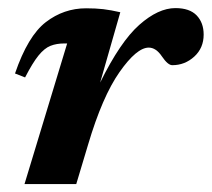

<svg xmlns="http://www.w3.org/2000/svg" viewBox="-20 -466 536 486"><path d="M150 -356H142.5Q123 -356 107.8 -350Q92.5 -344 77.5 -325.5Q62.5 -307 43.5 -270L18 -280Q50.5 -375 96 -410Q141.5 -445 198 -445Q222.5 -445 241.5 -442.8Q260.5 -440.5 284.5 -435L233.5 -257Q284.5 -360.5 332.5 -403Q380.5 -445.5 424 -445.5Q460 -445.5 477.8 -427Q495.5 -408.5 495.5 -378.5Q495.5 -344.5 471.8 -322.8Q448 -301 416 -301Q405 -301 390 -323Q375 -345.5 356.5 -345.5Q326 -345.5 282.5 -283.5Q239 -221.5 203 -100L173 0H42Z"/></svg>

Font: Newsreader Text
Style: Bold Italic
Weight: 700
Italic angle: -17°
Designer: Hugues Gentile
Foundry: Production Type
Version: Version 1.001